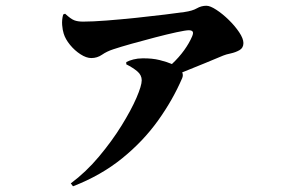

<svg xmlns="http://www.w3.org/2000/svg" viewBox="-20 -592 1040 674"><path d="M201.7 -541 208.5 -543.9Q228.5 -525.4 240.7 -520.8Q252.9 -516.1 271.5 -516.1Q304.7 -516.1 354.7 -520Q404.8 -523.9 458.7 -529.5Q512.7 -535.2 558.3 -540.8Q604 -546.4 627.4 -549.8Q655.3 -553.7 670.9 -562.7Q686.5 -571.8 704.6 -571.8Q717.8 -571.8 739.5 -557.6Q761.2 -543.5 783 -522.2Q804.7 -501 819.6 -478.8Q834.5 -456.5 834.5 -440.9Q834.5 -423.8 820.8 -416Q807.1 -408.2 790 -404.5Q772.9 -400.9 763.7 -397Q737.3 -385.7 700.2 -370.6Q663.1 -355.5 619.6 -337.9Q624 -328.6 619.6 -317.9Q586.9 -241.7 534.7 -168.7Q482.4 -95.7 408.4 -35.9Q334.5 23.9 236.3 62L228.5 51.8Q282.2 11.7 327.6 -42.5Q373 -96.7 406.7 -151.1Q440.4 -205.6 459 -248.5Q477.5 -291.5 477.5 -310.1Q477.5 -328.6 461.7 -341.8Q445.8 -355 423.3 -366.2V-374Q433.1 -379.4 448.2 -383.3Q463.4 -387.2 480.5 -387.2Q514.2 -387.7 540.5 -381.1Q566.9 -374.5 583.5 -367.2Q608.9 -391.1 626.7 -416Q644.5 -440.9 654.3 -463.9Q659.7 -476.6 656.2 -481.2Q652.8 -485.8 642.6 -485.8Q632.3 -485.8 599.6 -478.8Q566.9 -471.7 524.7 -460.7Q482.4 -449.7 442.4 -438.5Q402.3 -427.2 377.4 -418.9Q355 -411.6 338.1 -399.9Q321.3 -388.2 300.3 -388.2Q283.2 -388.2 262.7 -401.4Q242.2 -414.6 225.8 -434.6Q209.5 -454.6 203.6 -474.1Q199.7 -485.8 198.2 -504.2Q196.8 -522.5 201.7 -541Z"/></svg>

Font: Source Han Serif JP Heavy
Style: Regular
Weight: 900
Designer: Ryoko NISHIZUKA  (kana & ideographs); Frank Grießhammer (Latin, Greek & Cyrillic); Wenlong ZHANG  (bopomofo); Sandoll Co
Foundry: Adobe Systems Incorporated
Version: Version 1.001;PS 1.001;hotconv 16.6.54;makeotf.lib2.5.65590